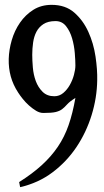

<svg xmlns="http://www.w3.org/2000/svg" viewBox="-20 -641 427 792"><path d="M193 -621Q250 -621 286.5 -589Q323 -557 344.5 -509.5Q366 -462 374 -408Q382 -354 381 -310Q380 -238 358 -166.5Q336 -95 295.5 -34.5Q255 26 196.5 70Q138 114 63 131L59 110Q113 76 152 40.5Q191 5 218.5 -35.5Q246 -76 263 -125Q280 -174 291 -237Q267 -222 256.5 -210Q246 -198 236 -190.5Q226 -183 210 -179Q194 -175 159 -175Q144 -175 129 -184Q114 -193 99.5 -206Q85 -219 73.5 -233.5Q62 -248 55 -259Q34 -291 24.5 -325.5Q15 -360 16 -398Q17 -436 28.5 -475.5Q40 -515 62.5 -547.5Q85 -580 117.5 -600.5Q150 -621 193 -621ZM113 -415Q113 -392 115.5 -362.5Q118 -333 127.5 -307Q137 -281 155.5 -262.5Q174 -244 204 -244Q225 -244 241 -257.5Q257 -271 268 -290.5Q279 -310 285 -332Q291 -354 291 -371Q291 -391 288.5 -422Q286 -453 277.5 -482.5Q269 -512 252.5 -533Q236 -554 209 -554Q178 -554 159 -541.5Q140 -529 130 -509.5Q120 -490 116.5 -465Q113 -440 113 -415Z"/></svg>

Font: Teutonic
Style: Regular
Weight: 400
Designer: Peter Wiegel
Foundry: Peter Wiegel
Version: 1.000